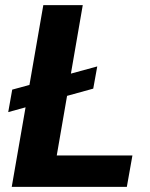

<svg xmlns="http://www.w3.org/2000/svg" viewBox="-20 -731 585 751"><path d="M360.4 -471.2 344.7 -384.3 12.2 -292.5 27.8 -380.4ZM498 -123 476.1 0H127.4L149.4 -123ZM303.7 -710.9 180.7 0H25.9L149.4 -710.9Z"/></svg>

Font: Roboto ExtraBold
Style: Italic
Weight: 800
Designer: Christian Robertson
Foundry: Google
Version: Version 3.009; 2024